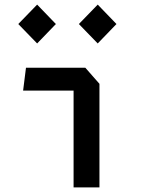

<svg xmlns="http://www.w3.org/2000/svg" viewBox="-20 -815 660 835"><path d="M300 0H412.5V-450.5L351 -520.5H93L80.5 -421H300ZM59.5 -710.5 141.5 -626 223 -710.5 141.5 -795ZM323 -710.5 405 -626 486.5 -710.5 405 -795Z"/></svg>

Font: Monaspace Krypton Medium
Style: Regular
Weight: 500
Designer: Riley Cran & the Lettermatic Team
Foundry: Lettermatic
Version: Version 1.101 (Monaspace Krypton)